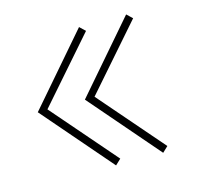

<svg xmlns="http://www.w3.org/2000/svg" viewBox="-77 -570 646 630"><g transform="rotate(-15 246.0 -255.0)"><path d="M233 -256 422 -472 403 -490 200 -255 403 -20 422 -38ZM73 -256 262 -472 243 -490 40 -255 243 -20 262 -38Z"/></g></svg>

Font: Jost ExtraLight
Style: Regular
Weight: 250
Version: Version 3.710